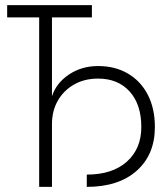

<svg xmlns="http://www.w3.org/2000/svg" viewBox="-20 -730 640 750"><path d="M133 0V-662H8V-710H339V-662H183V-354Q200 -406 249.5 -439Q299 -472 363 -472Q430 -472 480 -442.5Q530 -413 557.5 -359.5Q585 -306 585 -234Q585 -126 514 -63Q443 0 319 0V-48Q419 -48 475.5 -98.5Q532 -149 532 -234Q532 -322 486.5 -372.5Q441 -423 363 -423Q310 -423 269.5 -400Q229 -377 206 -337Q183 -297 183 -245V0Z"/></svg>

Font: Geist Mono UltraLight
Style: Regular
Weight: 200
Monospace: yes
Designer: Basement.studio, Andrés Briganti, Mateo Zaragoza
Foundry: Basement.studio, Vercel, Andrés Briganti, Guido Ferreyra, Mateo Zaragoza
Version: Version 1.400; ttfautohint (v1.8.4.7-5d5b)